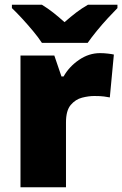

<svg xmlns="http://www.w3.org/2000/svg" viewBox="-20 -786 513 806"><path d="M400 -563Q416 -563 433 -561Q450 -559 458 -557L441 -377Q431 -379 416.5 -381Q402 -383 376 -383Q352 -383 324.5 -376Q297 -369 277 -345.5Q257 -322 257 -272V0H66V-553H208L238 -465H247Q270 -506 311.5 -534.5Q353 -563 400 -563ZM156 -606Q141 -629 118.5 -656Q96 -683 72.5 -708.5Q49 -734 30 -752V-766H156Q182 -750 203.5 -733Q225 -716 251 -693Q277 -716 300 -733.5Q323 -751 349 -766H473V-752Q456 -735 432.5 -709.5Q409 -684 386.5 -656.5Q364 -629 348 -606Z"/></svg>

Font: Noto Sans Syriac Western Black
Style: Regular
Weight: 900
Designer: Patrick Giasson and the Monotype Design Team
Foundry: Monotype Imaging Inc.
Version: Version 3.000; ttfautohint (v1.8.4.7-5d5b)